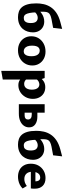

<svg xmlns="http://www.w3.org/2000/svg" viewBox="1036 -1788 1040 3153"><g transform="rotate(90 1556.5 -211.0)"><path d="M260 14Q214 14 173 0.5Q132 -13 101 -46.5Q70 -80 52.5 -139Q35 -198 35 -288Q35 -349 48 -408Q61 -467 94.5 -520Q128 -573 187.5 -614.5Q247 -656 340 -681L454 -711L437 -563L347 -546Q289 -537 254.5 -526Q220 -515 202 -499Q184 -483 178 -457Q172 -431 172 -392Q172 -374 172.5 -359.5Q173 -345 174 -333L182 -290Q184 -222 192 -180.5Q200 -139 212 -117.5Q224 -96 239.5 -88.5Q255 -81 274 -81Q308 -81 326 -97Q344 -113 351 -138.5Q358 -164 358 -195Q358 -258 334.5 -284Q311 -310 273 -310Q253 -310 234 -303Q215 -296 199 -283Q183 -270 170 -251L130 -307Q143 -324 162.5 -343Q182 -362 207.5 -379Q233 -396 265 -406.5Q297 -417 334 -417Q383 -417 423 -395Q463 -373 487 -331Q511 -289 511 -231Q511 -187 497.5 -143.5Q484 -100 454 -64.5Q424 -29 376 -7.5Q328 14 260 14Z M805 14Q738 14 686 -14Q634 -42 604.5 -91.5Q575 -141 575 -204Q575 -273 608 -325.5Q641 -378 697.5 -408Q754 -438 826 -438Q892 -438 943.5 -410.5Q995 -383 1025 -334Q1055 -285 1055 -221Q1055 -154 1022.5 -100.5Q990 -47 934 -16.5Q878 14 805 14ZM822 -80Q851 -80 869 -97Q887 -114 895 -143Q903 -172 903 -208Q903 -254 891 -284Q879 -314 858.5 -328.5Q838 -343 811 -343Q782 -343 763.5 -327Q745 -311 737 -283Q729 -255 729 -216Q729 -170 741 -140Q753 -110 774 -95Q795 -80 822 -80Z M1379 8Q1330 8 1295.5 -14.5Q1261 -37 1243 -77L1275 -133Q1289 -110 1311 -98.5Q1333 -87 1357 -87Q1388 -87 1409 -102.5Q1430 -118 1441 -146.5Q1452 -175 1452 -214Q1452 -250 1442.5 -277.5Q1433 -305 1414 -321Q1395 -337 1367 -337Q1343 -337 1317.5 -324Q1292 -311 1272 -278L1229 -311Q1266 -374 1309.5 -404Q1353 -434 1411 -434Q1471 -434 1514 -407Q1557 -380 1580 -334Q1603 -288 1603 -230Q1603 -162 1572.5 -108.5Q1542 -55 1491.5 -23.5Q1441 8 1379 8ZM1143 289V-424H1261L1286 -350V264Z M1691 0V-424H1830V-95H1878Q1908 -95 1925 -109.5Q1942 -124 1942 -150Q1942 -180 1921.5 -196Q1901 -212 1861 -212H1799V-304H1896Q1933 -304 1964.5 -295.5Q1996 -287 2020.5 -270Q2045 -253 2058 -228Q2071 -203 2071 -168Q2071 -121 2044.5 -83Q2018 -45 1967.5 -22.5Q1917 0 1845 0Z M2353 14Q2307 14 2266 0.5Q2225 -13 2194 -46.5Q2163 -80 2145.5 -139Q2128 -198 2128 -288Q2128 -349 2141 -408Q2154 -467 2187.5 -520Q2221 -573 2280.5 -614.5Q2340 -656 2433 -681L2547 -711L2530 -563L2440 -546Q2382 -537 2347.5 -526Q2313 -515 2295 -499Q2277 -483 2271 -457Q2265 -431 2265 -392Q2265 -374 2265.5 -359.5Q2266 -345 2267 -333L2275 -290Q2277 -222 2285 -180.5Q2293 -139 2305 -117.5Q2317 -96 2332.5 -88.5Q2348 -81 2367 -81Q2401 -81 2419 -97Q2437 -113 2444 -138.5Q2451 -164 2451 -195Q2451 -258 2427.5 -284Q2404 -310 2366 -310Q2346 -310 2327 -303Q2308 -296 2292 -283Q2276 -270 2263 -251L2223 -307Q2236 -324 2255.5 -343Q2275 -362 2300.5 -379Q2326 -396 2358 -406.5Q2390 -417 2427 -417Q2476 -417 2516 -395Q2556 -373 2580 -331Q2604 -289 2604 -231Q2604 -187 2590.5 -143.5Q2577 -100 2547 -64.5Q2517 -29 2469 -7.5Q2421 14 2353 14Z M2883 14Q2820 14 2771.5 -10.5Q2723 -35 2695.5 -82.5Q2668 -130 2668 -197Q2668 -269 2699 -323Q2730 -377 2783 -407.5Q2836 -438 2904 -438Q2988 -438 3033 -390.5Q3078 -343 3078 -263Q3078 -248 3077.5 -231Q3077 -214 3074 -197H2959V-257Q2959 -303 2944 -327Q2929 -351 2894 -351Q2864 -351 2843 -334.5Q2822 -318 2811 -288.5Q2800 -259 2800 -221Q2800 -158 2832 -124Q2864 -90 2920 -90Q2951 -90 2979.5 -100.5Q3008 -111 3034 -131L3075 -62Q3045 -32 3011 -15.5Q2977 1 2944 7.5Q2911 14 2883 14ZM2735 -197 2751 -272H3065V-197Z"/></g></svg>

Font: Ysabeau Office ExtraBold
Style: Regular
Weight: 800
Designer: Christian Thalmann (Catharsis Fonts)
Version: Version 2.001;gftools[0.9.30]; featfreeze: tnum,lnum,ss02